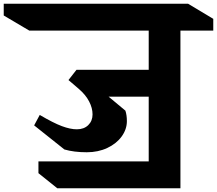

<svg xmlns="http://www.w3.org/2000/svg" viewBox="-146 -806 1163 1029"><path d="M821 -642V203H161L60 122V59H651V-288H436L526 -213Q534 -189 534 -157Q534 -113 506 -74.5Q478 -36 429 -13Q380 10 319 10Q250 10 199 -5L37 -134L67 -190Q140 -147 185.5 -130Q231 -113 266 -113Q304 -113 327 -135.5Q350 -158 350 -193Q350 -227 331.5 -262.5Q313 -298 277 -329L221 -377L264 -432H651V-642H11L-126 -723V-786H862L997 -705V-642Z"/></svg>

Font: InknutAntiqua
Style: Bold
Weight: 700
Designer: Claus Eggers Srensen
Foundry: Claus Eggers Srensen
Version: Version 1.000; ttfautohint (v1.2) -l 7 -r 28 -G 50 -x 13 -D 